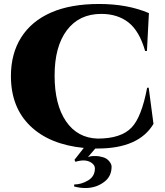

<svg xmlns="http://www.w3.org/2000/svg" viewBox="-20 -734 833 967"><path d="M472 14H460L423 57Q437 52 447 52Q457 52 467 52Q477 52 497.5 57.5Q518 63 530 78Q542 93 542 105Q542 151 510 178Q468 213 410 213Q382 213 353 205L354 195Q390 195 424 174.5Q458 154 458 114Q458 98 441 86Q411 65 360 81L355 71L402 11Q229 -6 132 -100Q35 -194 35 -351Q35 -464 87 -546Q139 -628 237.5 -671Q336 -714 479 -714Q622 -714 730 -668L720 -477H711Q682 -578 627 -621Q572 -664 490 -664Q379 -664 317 -582Q255 -500 255 -353.5Q255 -207 312.5 -123Q370 -39 472 -36Q590 -36 643 -92Q693 -144 721 -292H729L753 -110Q679 14 472 14Z"/></svg>

Font: Cinzel Decorative Black
Style: Regular
Weight: 900
Designer: Natanael Gama
Version: Version 1.002;PS 001.002;hotconv 1.0.56;makeotf.lib2.0.21325